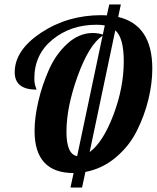

<svg xmlns="http://www.w3.org/2000/svg" viewBox="-20 -770 703 861"><path d="M46 -446Q46 -545 164.5 -623.5Q283 -702 435 -702Q451 -702 459 -701L470 -750H522L510 -694Q663 -658 663 -462Q663 -396 645.5 -324Q628 -252 593.5 -183Q559 -114 498.5 -63.5Q438 -13 363 1L348 71H296L310 6Q135 6 135 -183Q135 -243 152 -316Q169 -389 200 -458.5Q231 -528 283 -575Q335 -622 396 -622Q420 -622 441 -615L450 -656Q434 -659 412 -659Q297 -659 215.5 -592.5Q134 -526 134 -418Q134 -402 136.5 -391.5Q139 -381 141.5 -375.5Q144 -370 144 -368Q46 -368 46 -446ZM278 -179Q278 -78 326 -70L440 -610Q379 -569 328.5 -429.5Q278 -290 278 -179ZM382 -88Q442 -132 488.5 -254.5Q535 -377 535 -495Q535 -601 497 -634Z"/></svg>

Font: Lobster Two
Style: Bold Italic
Weight: 700
Designer: Pablo Impallari
Foundry: Pablo Impallari. www.impallari.com
Version: Version 1.006